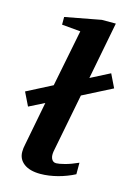

<svg xmlns="http://www.w3.org/2000/svg" viewBox="-125 -799 618 873"><g transform="rotate(15 184.0 -362.5)"><path d="M240.2 -379.9 186 -102.1Q184.6 -93.3 184.8 -84.7Q185.1 -76.2 188 -69.1Q190.9 -62 196.5 -57.6Q202.1 -53.2 210.9 -53.2Q223.6 -53.2 251 -60.3Q278.3 -67.4 313 -83V-28.8Q295.4 -19.5 275.6 -12Q255.9 -4.4 235.4 1Q214.8 6.3 194.1 9.3Q173.3 12.2 153.8 12.2Q104 12.2 76.4 -8.5Q48.8 -29.3 48.8 -64Q48.8 -72.3 49.8 -81.3Q50.8 -90.3 53.2 -100.1L92.8 -305.2L21 -269L-9.8 -332L108.9 -393.1L162.1 -661.1L74.2 -668.9V-705.1L243.2 -736.8H309.1L256.8 -466.8L347.2 -513.2L377.9 -450.2Z"/></g></svg>

Font: Charis SIL
Style: Bold Italic
Weight: 700
Italic angle: -11°
Foundry: SIL International
Version: Version 4.112